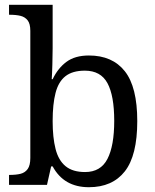

<svg xmlns="http://www.w3.org/2000/svg" viewBox="-20 -780 654 810"><path d="M355 9.8Q249.5 9.8 202.1 -78.1H195.8L178.2 0H18.1V-42Q48.3 -42 67.1 -46.9Q85.9 -51.8 96.9 -67.1Q107.9 -82.5 107.9 -113.8V-649.9Q107.9 -679.7 96.7 -694.1Q85.4 -708.5 66.7 -713.1Q47.9 -717.8 18.1 -717.8V-759.8H202.1V-576.2Q202.1 -549.8 200.9 -507.6Q199.7 -465.3 198.2 -445.8H202.1Q224.1 -492.2 260.3 -519Q296.4 -545.9 355 -545.9Q454.1 -545.9 506.6 -479.5Q559.1 -413.1 559.1 -269Q559.1 -124 506.6 -57.1Q454.1 9.8 355 9.8ZM338.9 -54.2Q404.8 -54.2 433.3 -109.6Q461.9 -165 461.9 -270Q461.9 -376.5 433.3 -429.2Q404.8 -481.9 337.9 -481.9Q286.1 -481.9 256.3 -458.7Q226.6 -435.5 214.4 -388.2Q202.1 -340.8 202.1 -269Q202.1 -199.7 214.4 -151.6Q226.6 -103.5 256.6 -78.9Q286.6 -54.2 338.9 -54.2Z"/></svg>

Font: Satisar Sharada
Style: Regular
Weight: 400
Designer: Vinodh Rajan & Sunil Mahnoori
Version: 2.2